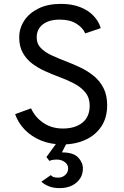

<svg xmlns="http://www.w3.org/2000/svg" viewBox="-20 -732 639 989"><path d="M302 12Q241 12 191.5 -8.2Q142 -28.5 107.8 -63.8Q73.5 -99 58 -144L140 -174Q161 -127.5 203.8 -98.8Q246.5 -70 304 -70Q367 -70 404.5 -100.2Q442 -130.5 442 -188Q442 -228.5 419.5 -256Q397 -283.5 361 -302.2Q325 -321 284 -336Q247.5 -349.5 211 -366Q174.5 -382.5 144.8 -405.2Q115 -428 97 -460.8Q79 -493.5 79 -539Q79 -586 104.5 -625.2Q130 -664.5 178 -688.2Q226 -712 294 -712Q349.5 -712 391.8 -695.8Q434 -679.5 461.2 -651.2Q488.5 -623 499 -587L419 -560Q406.5 -589.5 373.2 -610.2Q340 -631 288 -631Q232.5 -631 200.8 -606.5Q169 -582 169 -539Q169 -506.5 190.2 -484.8Q211.5 -463 246 -447Q280.5 -431 320 -416Q357 -402 394.2 -384.2Q431.5 -366.5 462.8 -341Q494 -315.5 513 -278.8Q532 -242 532 -190Q532 -125.5 502 -80.5Q472 -35.5 420 -11.8Q368 12 302 12ZM287 237Q255 237 231.5 227.5Q208 218 193 204L242 170Q248 177.5 256.5 180.2Q265 183 279 183Q301 183 316 169.5Q331 156 331 135Q331 116 313.8 103Q296.5 90 273 90Q261 90 251.8 91.5Q242.5 93 235 97L219 77L275 0H326L299 53Q357.5 53 382.2 78.8Q407 104.5 407 136Q407 180 373.8 208.5Q340.5 237 287 237Z"/></svg>

Font: Overpass
Style: Regular
Weight: 400
Designer: Delve Withrington, Dave Bailey, Thomas Jockin
Foundry: Delve Fonts LLC
Version: Version 4.000